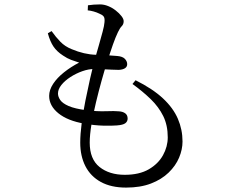

<svg xmlns="http://www.w3.org/2000/svg" viewBox="-20 -803 1040 871"><path d="M552 48Q484 48 437.5 22.5Q391 -3 367.5 -49Q344 -95 344 -156Q344 -194 350.5 -244Q357 -294 367.5 -346.5Q378 -399 388.5 -445.5Q399 -492 407 -523Q418 -561 428 -596Q438 -631 445.5 -659Q453 -687 454 -702Q456 -721 450 -728.5Q444 -736 431 -741Q419 -747 404.5 -751Q390 -755 378 -756L379 -779Q392 -781 405.5 -782Q419 -783 434 -783Q452 -783 470.5 -775.5Q489 -768 505 -755.5Q521 -743 531 -730Q541 -717 541 -707Q541 -693 532.5 -684.5Q524 -676 515 -657Q504 -634 492.5 -601.5Q481 -569 464 -515Q454 -484 441 -437.5Q428 -391 415.5 -339Q403 -287 395 -239Q387 -191 387 -156Q387 -81 431.5 -45.5Q476 -10 546 -10Q612 -10 655 -35Q698 -60 719.5 -99Q741 -138 741 -180Q741 -235 720.5 -276.5Q700 -318 664 -353Q628 -388 581 -422L595 -439Q673 -400 719.5 -356.5Q766 -313 787 -264Q808 -215 808 -161Q808 -125 792.5 -88Q777 -51 745 -20Q713 11 665 29.5Q617 48 552 48ZM510 -234Q487 -232 448 -233Q409 -234 363 -242Q287 -255 245 -289Q203 -323 203 -368Q203 -395 221 -422.5Q239 -450 270.5 -475Q302 -500 339 -519Q320 -525 302.5 -531.5Q285 -538 266 -551Q238 -569 222.5 -592Q207 -615 197 -652L214 -662Q233 -635 254 -613.5Q275 -592 305 -580Q362 -556 415 -554.5Q468 -553 512 -549Q536 -547 546.5 -536Q557 -525 557 -512Q557 -500 547 -493.5Q537 -487 519 -486Q507 -486 486 -487Q465 -488 443.5 -489Q422 -490 407 -490Q382 -490 353.5 -480Q325 -470 299.5 -453.5Q274 -437 258.5 -417.5Q243 -398 243 -379Q243 -364 253.5 -349Q264 -334 291.5 -322Q319 -310 371 -303Q422 -297 461 -298.5Q500 -300 519 -298Q537 -297 548 -289Q559 -281 559 -265Q559 -252 548.5 -244Q538 -236 510 -234Z"/></svg>

Font: Noto Serif TC
Style: Regular
Weight: 400
Designer: Ryoko NISHIZUKA  (kana & ideographs); Frank Grießhammer (Latin, Greek & Cyrillic); Wenlong ZHANG  (bopomofo); Sandoll Co
Foundry: Adobe
Version: Version 2.003-H1;hotconv 1.1.1;makeotfexe 2.6.0